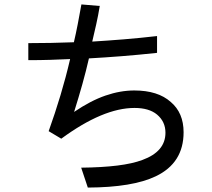

<svg xmlns="http://www.w3.org/2000/svg" viewBox="-20 -760 960 868"><path d="M108 -565Q160 -565 210 -566Q260 -567 314 -569Q323 -607 331.5 -651Q340 -695 348 -740L431 -733Q424 -690 415 -650Q406 -610 397 -572Q463 -576 537.5 -582Q612 -588 690 -597V-521Q606 -512 530 -506Q454 -500 382 -496Q369 -439 352.5 -380Q336 -321 315 -254Q390 -305 457 -328Q524 -351 587 -351Q694 -351 752 -299Q810 -250 810 -162Q810 -23 684 37Q580 87 377 88L347 -2Q441 -3 510 -11.5Q579 -20 624 -37Q728 -75 728 -160Q728 -210 690 -242Q654 -272 588 -272Q446 -272 257 -133L200 -167Q229 -248 253.5 -329.5Q278 -411 297 -493Q257 -491 208 -489.5Q159 -488 108 -488Z"/></svg>

Font: BM YEONSUNG
Style: Regular
Weight: 400
Designer: Bongjin Kim; Myungsoo Han; Jaehyun Keum; Jihee Min; Dokyung Lee; Chorong Kim; Jooyeon Kang; Sang-a Kim;
Foundry: Sandoll Communications Inc.
Version: Version 1.000;PS 1;hotconv 16.6.51;makeotf.lib2.5.65220